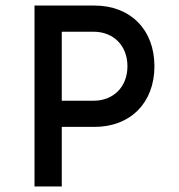

<svg xmlns="http://www.w3.org/2000/svg" viewBox="-20 -670 645 690"><path d="M104 -650V0H202V-214H320C449 -214 535 -301 535 -432C535 -563 449 -650 320 -650ZM202 -308V-556H316C389 -556 438 -505 438 -432C438 -359 389 -308 316 -308Z"/></svg>

Font: Grotesk 02 Mince
Style: Bold
Weight: 400
Designer: Frank Adebiaye, contributions by Jérémy Landes, Ariel Martín Pérez
Foundry: Velvetyne Type Foundry
Version: Version 3.000;Glyphs 3.1.2 (3150)